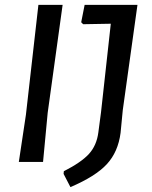

<svg xmlns="http://www.w3.org/2000/svg" viewBox="-20 -662 621 785"><path d="M236 -642 175 -201 156 0H57L86 -193L137 -642ZM542 -642 482 -212 473 -119Q463 -41 417 9Q371 59 268 103L240 49L241 38Q312 2 343.5 -32.5Q375 -67 382 -120L393 -203L433 -565L320 -563L312 -571L326 -642Z"/></svg>

Font: Alegreya Sans SC Medium
Style: Italic
Weight: 500
Italic angle: -7°
Designer: Juan Pablo del Peral
Foundry: Huerta Tipografica
Version: Version 2.007